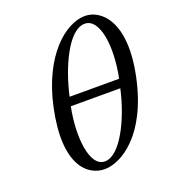

<svg xmlns="http://www.w3.org/2000/svg" viewBox="-131 -795 803 904"><g transform="rotate(-20 271.0 -343.0)"><path d="M112 -344C54 -72 154 12 240 12C320 12 468 -70 526 -344C582 -609 477 -698 397 -698C299 -698 163 -584 112 -344ZM448 -365H200C228 -494 300 -664 384 -664C458 -664 480 -521 448 -365ZM438 -321C406 -176 330 -22 253 -22C176 -22 161 -177 190 -321Z"/></g></svg>

Font: Libertinus Sans
Style: Italic
Weight: 400
Italic angle: -12°
Designer: Philipp H. Poll, Khaled Hosny
Foundry: Caleb Maclennan
Version: Version 7.050;RELEASE